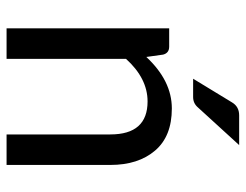

<svg xmlns="http://www.w3.org/2000/svg" viewBox="-104 -662 766 599"><g transform="rotate(90 279.5 -363.0)"><path d="M296.9 -439.9Q225.1 -439.9 164.1 -372.6V0H68.8V-507.3H126Q146 -507.3 150.9 -488.3L158.2 -436Q232.4 -515.6 318.8 -515.6Q405.8 -515.6 450.2 -463.4Q495.1 -411.1 495.1 -323.7V0H399.9V-323.7Q399.9 -439.9 296.9 -439.9ZM283.2 -582H226.1L299.8 -703.1Q313 -725.6 340.3 -725.6H433.1L315.4 -596.7Q302.7 -582 283.2 -582Z"/></g></svg>

Font: Lato-Medium
Style: Regular
Weight: 500
Designer: Lukasz Dziedzic
Foundry: tyPoland Lukasz Dziedzic
Version: Version 2.006; 2014-01-15